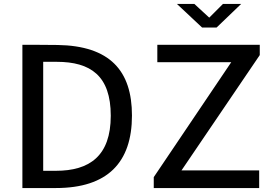

<svg xmlns="http://www.w3.org/2000/svg" viewBox="-20 -949 1381 969"><path d="M1105 -929 1036 -860 961 -929H873L1000 -810H1073L1197 -929ZM93 -723V0H262C523 0 646 -129 646 -366C646 -592 535 -718 270 -722C209 -723 103 -723 93 -723ZM756 0H1288V-89H896L1291 -671V-723H774V-635H1147L756 -55ZM198 -637H266C437 -637 539 -567 539 -365C539 -161 431 -87 262 -87H198Z"/></svg>

Font: United Sans Medium
Style: Regular
Weight: 500
Designer: Pablo Impallari, Rodrigo Fuenzalida (Modified by Dan O. Williams)
Version: Version 1.000;PS 001.000;hotconv 1.0.88;makeotf.lib2.5.64775